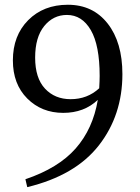

<svg xmlns="http://www.w3.org/2000/svg" viewBox="-20 -768 589 808"><path d="M277.3 -350.6Q347.7 -350.6 397.5 -396.5Q399.4 -429.7 399.4 -448.2Q399.4 -577.1 362.3 -641.1Q325.2 -705.1 261.7 -705.1Q204.1 -705.1 166 -658.2Q127.9 -611.3 127.9 -525.4Q127.9 -439.5 169.4 -395Q210.9 -350.6 277.3 -350.6ZM94.7 19.5 86.9 -13.7Q225.6 -60.5 298.3 -143.1Q371.1 -225.6 391.6 -347.7Q334 -293 246.1 -293Q155.3 -293 94.7 -353.5Q34.2 -414.1 34.2 -513.7Q34.2 -618.2 98.6 -683.1Q163.1 -748 265.6 -748Q371.1 -748 433.1 -668.9Q495.1 -589.8 495.1 -456.1Q495.1 -283.2 396 -156.2Q296.9 -29.3 94.7 19.5Z"/></svg>

Font: GenYoMin TW TTF Medium
Style: Regular
Weight: 500
Version: Version 1.300